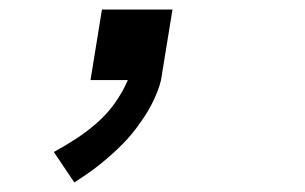

<svg xmlns="http://www.w3.org/2000/svg" viewBox="-20 -168 640 403"><path d="M136 215 93 151Q117 138 140 123Q163 108 184 89.5Q205 71 221 48.5Q237 26 248 1V0H170L194 -148H342L318 0Q315 13 309.5 26.5Q304 40 297.5 52.5Q291 65 283 77Q275 89 266.5 100.5Q258 112 248 123Q238 134 227.5 144Q217 154 206 163.5Q195 173 183.5 182Q172 191 160 199Q148 207 136 215Z"/></svg>

Font: Iosevka SS04 Medium Extended
Style: Italic
Weight: 500
Width: 7
Italic angle: -9°
Monospace: yes
Designer: Belleve Invis
Foundry: Belleve Invis
Version: Version 19.0.0; ttfautohint (v1.8.4)